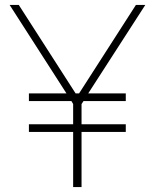

<svg xmlns="http://www.w3.org/2000/svg" viewBox="-20 -757 626 777"><path d="M276 0V-223H97V-254H276V-336L269 -348H97V-379H249L19 -737H56L286 -379H300L530 -737H568L337 -379H489V-348H318L310 -336V-254H489V-223H310V0Z"/></svg>

Font: Tomorrow ExtraLight
Style: Regular
Weight: 275
Designer: Tony de Marco, Monica Rizzolli
Foundry: Just in Type
Version: Version 2.002